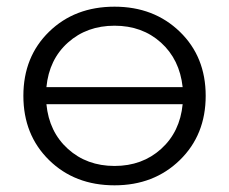

<svg xmlns="http://www.w3.org/2000/svg" viewBox="-20 -550 686 575"><path d="M323 -530Q441 -530 518.5 -455Q596 -380 596 -263Q596 -146 518.5 -70.5Q441 5 323 5Q204 5 127 -70.5Q50 -146 50 -263Q50 -380 127 -455Q204 -530 323 -530ZM119 -289H527Q518 -372 462 -422.5Q406 -473 323 -473Q240 -473 183.5 -422.5Q127 -372 119 -289ZM527 -238H119Q127 -155 183.5 -104Q240 -53 323 -53Q406 -53 462.5 -104Q519 -155 527 -238Z"/></svg>

Font: Montserrat Alternates
Style: Regular
Weight: 400
Designer: Julieta Ulanovsky
Foundry: Julieta Ulanovsky
Version: Version 7.200;PS 007.200;hotconv 1.0.88;makeotf.lib2.5.64775